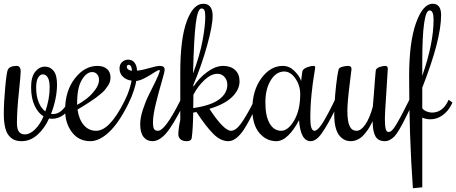

<svg xmlns="http://www.w3.org/2000/svg" viewBox="-28 -750 2423 1020"><path d="M82 -370.1Q82 -352.1 72 -256.6Q62 -161.1 62 -96.2Q62 -63.5 72.8 -49.8Q83.5 -36.1 104 -36.1Q131.3 -36.1 158.4 -63Q185.5 -89.8 203.1 -131.8Q173.8 -149.9 155.5 -189.7Q137.2 -229.5 137.2 -286.1Q137.2 -341.3 158.9 -368.7Q180.7 -396 210.9 -396Q238.8 -396 256.8 -373.5Q274.9 -351.1 274.9 -301.8Q274.9 -227.1 243.2 -145Q244.6 -145 248 -144.5Q251.5 -144 252.9 -144Q300.8 -144 334 -210L338.9 -220.2L358.9 -205.1L354 -194.8Q335 -157.7 307.6 -138.4Q280.3 -119.1 250 -119.1Q238.8 -119.1 232.9 -121.1Q209 -67.9 170.9 -33.9Q132.8 0 86.9 0Q65.4 0 49.6 -6.3Q33.7 -12.7 20 -28.3Q6.3 -43.9 -0.7 -73.2Q-7.8 -102.5 -7.8 -145Q-7.8 -205.1 -0.2 -287.1Q7.3 -369.1 14.2 -380.9Q24.9 -399.9 60.1 -399.9Q82 -399.9 82 -370.1ZM164.1 -284.2Q164.1 -239.3 177.5 -206.5Q190.9 -173.8 212.9 -158.2Q235.8 -224.6 235.8 -285.2Q235.8 -321.8 225.6 -338.4Q215.3 -355 200.2 -355Q185.1 -355 174.6 -337.9Q164.1 -320.8 164.1 -284.2Z M482.9 -55.2Q554.2 -55.2 631.8 -210L636.7 -220.2L656.7 -205.1L651.9 -194.8Q601.6 -94.7 550.5 -47.4Q499.5 0 451.7 0Q390.1 0 354 -47.9Q317.9 -95.7 317.9 -165Q317.9 -266.6 369.6 -333.3Q421.4 -399.9 489.7 -399.9Q522.5 -399.9 540.8 -383.1Q559.1 -366.2 559.1 -339.8Q559.1 -327.6 555.9 -316.2Q552.7 -304.7 544.2 -292.7Q535.6 -280.8 528.8 -272Q522 -263.2 505.9 -250.2Q489.7 -237.3 481 -230.5Q472.2 -223.6 450 -209.2Q427.7 -194.8 418.7 -189.2Q409.7 -183.6 383.8 -168Q391.1 -116.2 417 -85.7Q442.9 -55.2 482.9 -55.2ZM498 -325.2Q498 -344.2 487.8 -355.7Q477.5 -367.2 461.9 -367.2Q431.6 -367.2 406.7 -325.7Q381.8 -284.2 381.8 -204.1V-192.9Q407.2 -206.5 432.1 -225.8Q457 -245.1 477.5 -272.7Q498 -300.3 498 -325.2Z M651.9 -194.8 631.8 -210 636.7 -220.2Q650.4 -247.1 659.7 -277.1Q668.9 -307.1 670.9 -321.8Q644 -324.7 625.5 -342Q606.9 -359.4 606.9 -386.2Q606.9 -407.7 620.6 -420.4Q634.3 -433.1 652.8 -433.1Q675.3 -433.1 687.5 -416Q699.7 -398.9 699.7 -375Q718.8 -375 761.7 -387.5Q804.7 -399.9 821.8 -399.9Q846.7 -399.9 846.7 -379.9Q846.7 -368.2 831.1 -315.4Q815.4 -262.7 800 -200Q784.7 -137.2 784.7 -100.1Q784.7 -74.2 790.5 -64.7Q796.4 -55.2 811.5 -55.2Q848.6 -55.2 926.8 -210L931.6 -220.2L951.7 -205.1L946.8 -194.8Q890.1 -82.5 854 -41.3Q817.9 0 781.7 0Q752 0 734.4 -22.7Q716.8 -45.4 716.8 -89.8Q716.8 -124 731.2 -168.2Q745.6 -212.4 763.4 -247.3Q781.2 -282.2 799.1 -319.3Q816.9 -356.4 821.8 -375L818.8 -377.9Q810.5 -377.9 790.5 -364.5Q770.5 -351.1 744.1 -336.7Q717.8 -322.3 695.8 -319.8Q694.3 -304.7 682.6 -268.8Q670.9 -232.9 656.7 -205.1ZM655.8 -405.8Q651.4 -405.8 648.4 -402.8Q645.5 -399.9 645.5 -396Q645.5 -385.7 654.8 -379.9Q664.1 -374 672.9 -374Q672.9 -387.7 668.2 -396.7Q663.6 -405.8 655.8 -405.8Z M1324.7 -220.2 1344.7 -205.1 1339.8 -194.8Q1288.6 -92.8 1266.6 -60.1Q1225.6 0 1184.6 0Q1144 0 1105.2 -38.8Q1066.4 -77.6 1015.6 -154.8L998.5 -151.9Q997.1 -64.5 990.7 -18.1Q988.3 0 964.8 0Q940.9 0 930.2 -10.7Q919.4 -21.5 919.4 -35.2Q919.4 -66.4 929.7 -112.8V-365.2Q929.7 -543.9 964.1 -637Q998.5 -730 1051.8 -730Q1101.6 -730 1101.6 -665Q1101.6 -612.8 1072 -507.1Q1042.5 -401.4 999.5 -299.8V-289.1Q1028.3 -335 1072.5 -367.4Q1116.7 -399.9 1157.7 -399.9Q1196.8 -399.9 1220.7 -378.4Q1244.6 -356.9 1244.6 -317.9Q1244.6 -273.9 1205.3 -235.1Q1166 -196.3 1084.5 -171.9Q1161.1 -55.2 1199.7 -55.2Q1224.1 -55.2 1252.2 -93.5Q1280.3 -131.8 1319.8 -210ZM999.5 -247.1Q999.5 -232.4 999 -210.9Q998.5 -189.5 998.5 -175.8Q1092.8 -189.5 1136.2 -221.9Q1179.7 -254.4 1179.7 -299.8Q1179.7 -323.7 1165 -340.8Q1150.4 -357.9 1126.5 -357.9Q1094.2 -357.9 1059.3 -325.9Q1024.4 -293.9 999.5 -247.1ZM1042.5 -705.1Q1022 -705.1 1012 -625Q1002 -544.9 997.6 -359.9Q1033.7 -456.1 1048.1 -534.7Q1062.5 -613.3 1062.5 -660.2Q1062.5 -685.5 1057.9 -695.3Q1053.2 -705.1 1042.5 -705.1Z M1620.6 -121.1Q1620.6 -55.2 1642.6 -55.2Q1657.2 -55.2 1678.7 -85.9Q1700.2 -116.7 1736.8 -189.9L1751.5 -220.2L1771.5 -205.1L1756.8 -174.8Q1710.4 -82.5 1680.9 -41.3Q1651.4 0 1622.6 0Q1568.4 0 1560.5 -111.8Q1535.2 -62 1503.7 -31Q1472.2 0 1439.9 0Q1386.7 0 1349.6 -43.9Q1312.5 -87.9 1312.5 -169.9Q1312.5 -269 1360.6 -334.5Q1408.7 -399.9 1474.6 -399.9Q1509.3 -399.9 1536.4 -372.8Q1563.5 -345.7 1571.8 -319.8L1577.6 -367.2Q1579.6 -383.3 1601.1 -391.6Q1622.6 -399.9 1636.7 -399.9Q1642.6 -399.9 1644.5 -397.9Q1646.5 -396 1646.5 -390.1Q1646.5 -385.3 1639.9 -348.1Q1633.3 -311 1627 -248.8Q1620.6 -186.5 1620.6 -121.1ZM1566.9 -250Q1566.9 -295.9 1541.3 -333Q1515.6 -370.1 1481.9 -370.1Q1439.5 -370.1 1410.6 -324Q1381.8 -277.8 1381.8 -205.1Q1381.8 -133.3 1404.5 -94.2Q1427.2 -55.2 1465.8 -55.2Q1502.4 -55.2 1534.7 -110.1Q1566.9 -165 1566.9 -250Z M1951.7 -106Q1950.7 -105 1942.9 -89.4Q1935.1 -73.7 1926.3 -61Q1917.5 -48.3 1904.3 -33.2Q1891.1 -18.1 1872.8 -9Q1854.5 0 1834.5 0Q1818.8 0 1804.9 -6.1Q1791 -12.2 1777.3 -26.9Q1763.7 -41.5 1755.6 -70.6Q1747.6 -99.6 1747.6 -140.1Q1747.6 -189.9 1752.7 -247.6Q1757.8 -305.2 1763.2 -340.1Q1768.6 -375 1771.5 -382.8Q1774.9 -391.1 1791.3 -395.5Q1807.6 -399.9 1822.3 -399.9Q1839.4 -399.9 1839.4 -382.8Q1839.4 -381.3 1828.4 -293Q1817.4 -204.6 1817.4 -160.2Q1817.4 -106.4 1829.1 -80.8Q1840.8 -55.2 1866.7 -55.2Q1889.6 -55.2 1912.8 -88.6Q1936 -122.1 1952.6 -183.1Q1955.6 -211.9 1958.7 -256.3Q1961.9 -300.8 1964.4 -333Q1966.8 -365.2 1968.3 -376Q1970.7 -387.7 1988 -393.8Q2005.4 -399.9 2017.6 -399.9Q2032.2 -399.9 2032.2 -384.8Q2032.2 -373 2024.4 -258.8Q2016.6 -144.5 2016.6 -120.1Q2016.6 -83.5 2020.8 -66.2Q2024.9 -48.8 2036.6 -48.8Q2045.4 -48.8 2055.4 -58.6Q2065.4 -68.4 2078.9 -91.1Q2092.3 -113.8 2103.8 -135.7Q2115.2 -157.7 2134.8 -196.3Q2139.2 -205.6 2141.6 -210L2146.5 -220.2L2166.5 -205.1L2161.6 -194.8Q2154.8 -181.6 2142.6 -156.7Q2123.5 -118.2 2114.7 -100.8Q2106 -83.5 2091.6 -59.3Q2077.1 -35.2 2067.4 -25.1Q2057.6 -15.1 2044.2 -7.6Q2030.8 0 2016.6 0Q1980.5 0 1966.1 -26.6Q1951.7 -53.2 1951.7 -106Z M2350.6 -210 2355.5 -220.2 2375.5 -205.1 2370.6 -194.8Q2352.5 -158.7 2322.8 -137.5Q2293 -116.2 2258.3 -116.2Q2236.3 -116.2 2215.3 -125V245.1L2165.5 250Q2145.5 -27.3 2145.5 -345.2Q2145.5 -524.9 2181.9 -627.4Q2218.3 -730 2270.5 -730Q2315.4 -730 2315.4 -669.9Q2315.4 -539.1 2215.3 -284.2V-174.8Q2223.1 -164.1 2238 -158Q2252.9 -151.9 2266.6 -151.9Q2321.3 -151.9 2350.6 -210ZM2215.3 -419.9V-347.2Q2275.4 -520 2275.4 -645Q2275.4 -694.8 2254.4 -694.8Q2215.3 -694.8 2215.3 -419.9Z"/></svg>

Font: Rochester
Style: Regular
Weight: 400
Designer: Gillian Fisher
Foundry: Font Diner, Inc DBA Sideshow
Version: Version 1.005